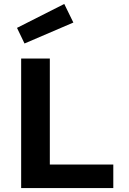

<svg xmlns="http://www.w3.org/2000/svg" viewBox="-20 -951 654 971"><path d="M87 0V-655H232V-119H553V0ZM104 -731 66 -810 305 -931 351 -837Z"/></svg>

Font: Intel One Mono
Style: Bold
Weight: 700
Monospace: yes
Designer: Fred Shallcrass
Foundry: Frere-Jones Type LLC
Version: Version 1.400;hotconv 1.1.0;makeotfexe 2.6.0;FJTRelease1.4